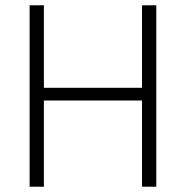

<svg xmlns="http://www.w3.org/2000/svg" viewBox="-20 -706 733 726"><path d="M517 0H571V-686H517V-374H146V-686H92V0H146V-326H517V0Z"/></svg>

Font: ChivoLight
Style: Regular
Weight: 300
Designer: Hector Gatti
Foundry: Omnibus-Type
Version: Version 1.004;PS 001.004;hotconv 1.0.88;makeotf.lib2.5.64775